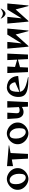

<svg xmlns="http://www.w3.org/2000/svg" viewBox="2176 -2950 788 5179"><g transform="rotate(-90 2569.5 -361.0)"><path d="M38 -278Q38 -362 83.5 -429Q129 -496 197.5 -533Q266 -570 332 -570Q397 -570 465.5 -533Q534 -496 579 -429Q624 -362 624 -278Q624 -195 579 -128.5Q534 -62 465.5 -25Q397 12 332 12Q266 12 197.5 -25Q129 -62 83.5 -128.5Q38 -195 38 -278ZM362 -60Q418 -60 444.5 -100Q471 -140 471 -238Q471 -322 445 -380.5Q419 -439 379.5 -467Q340 -495 302 -495Q246 -495 218.5 -455.5Q191 -416 191 -318Q191 -241 218 -182Q245 -123 285 -91.5Q325 -60 362 -60Z M856 -436 677 -403V-565L1237 -518V-508L1031 -469L1007 0H879Z M1268 -278Q1268 -362 1313.5 -429Q1359 -496 1427.5 -533Q1496 -570 1562 -570Q1627 -570 1695.5 -533Q1764 -496 1809 -429Q1854 -362 1854 -278Q1854 -195 1809 -128.5Q1764 -62 1695.5 -25Q1627 12 1562 12Q1496 12 1427.5 -25Q1359 -62 1313.5 -128.5Q1268 -195 1268 -278ZM1592 -60Q1648 -60 1674.5 -100Q1701 -140 1701 -238Q1701 -322 1675 -380.5Q1649 -439 1609.5 -467Q1570 -495 1532 -495Q1476 -495 1448.5 -455.5Q1421 -416 1421 -318Q1421 -241 1448 -182Q1475 -123 1515 -91.5Q1555 -60 1592 -60Z M2139 -119Q2061 -119 2016 -171.5Q1971 -224 1965 -313L1949 -557H2120L2105 -321L2104 -302Q2104 -260 2123.5 -242.5Q2143 -225 2189 -225Q2227 -225 2270 -245L2256 -558H2431L2405 0H2282L2274 -164Q2242 -143 2206.5 -131Q2171 -119 2139 -119Z M2543 -258Q2543 -352 2578.5 -423Q2614 -494 2672.5 -532Q2731 -570 2797 -570Q2872 -570 2941.5 -539Q3011 -508 3057.5 -439Q3104 -370 3109 -264L2684 -216Q2693 -160 2734.5 -122Q2776 -84 2858 -55.5Q2940 -27 3079 1L3075 13Q2868 13 2753.5 -13Q2639 -39 2591 -97Q2543 -155 2543 -258ZM2682 -231 2942 -346Q2934 -407 2897 -452.5Q2860 -498 2811 -498Q2767 -498 2739.5 -478Q2712 -458 2696.5 -403.5Q2681 -349 2681 -250Q2681 -237 2682 -231Z M3188 -557H3363L3353 -349L3550 -291L3538 -557H3713L3687 0H3564L3551 -271L3347 -215L3337 0H3214Z M3847 -557H4028L3988 -172L4225 -557H4389L4335 13H4319L4228 -333L3917 13H3900Z M4523 -557H4704L4664 -172L4901 -557H5065L5011 13H4995L4904 -333L4593 13H4576ZM4662 -735Q4693 -708 4730.5 -692Q4768 -676 4793 -676Q4817 -676 4854 -692.5Q4891 -709 4922 -735L4929 -731Q4905 -677 4867 -641.5Q4829 -606 4791 -606Q4754 -606 4716.5 -641.5Q4679 -677 4655 -731Z"/></g></svg>

Font: Tiejili SC
Style: Regular
Weight: 400
Designer: Buernia
Foundry: Ershou Xiaoxi Press
Version: Version 1.100